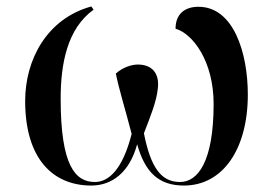

<svg xmlns="http://www.w3.org/2000/svg" viewBox="-20 -565 846 595"><path d="M263 10C328 10 382 -32 405 -118C429 -33 470 10 550 10C670 10 748 -102 748 -272C748 -401 704 -544 595 -544C553 -544 524 -522 524 -476C577 -461 642 -376 642 -243C642 -64 593 -1 538 -1C479 -1 447 -46 426 -152C445 -201 465 -250 469 -290C475 -337 452 -365 407 -365C387 -365 360 -356 339 -337C349 -287 367 -231 388 -150C360 -40 317 -1 274 -1C213 -1 168 -52 168 -259C168 -367 188 -476 270 -535L263 -545C125 -507 58 -380 58 -252C58 -74 143 10 263 10Z"/></svg>

Font: Noto Serif Display Medium
Style: Regular
Weight: 500
Designer: Monotype Design Team
Foundry: Monotype Imaging Inc.
Version: Version 2.009